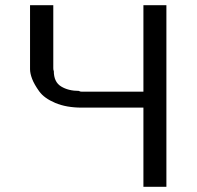

<svg xmlns="http://www.w3.org/2000/svg" viewBox="-20 -715 756 735"><path d="M95 -450V-695H184V-454Q184 -446 186 -443Q186 -401 214 -384Q242 -367 282 -367Q286 -364 293 -364H529V-695H617V0H529V-303H293Q234 -303 191.5 -321Q149 -339 130 -365.5Q111 -392 103 -413Q95 -434 95 -450Z"/></svg>

Font: Coval
Style: Light
Weight: 300
Foundry: Context Ltd
Version: Version 001.000